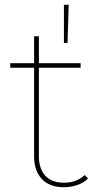

<svg xmlns="http://www.w3.org/2000/svg" viewBox="-20 -782 428 805"><path d="M248 3Q187 3 155 -32Q123 -67 123 -124V-630H143V-129Q143 -74 170 -45Q197 -16 249 -16Q301 -16 335 -48L349 -34Q331 -15 303.5 -6Q276 3 248 3ZM23 -498V-517H318V-498ZM248 -602V-762H268L263 -602Z"/></svg>

Font: Montserrat Thin Thin
Style: Regular
Weight: 250
Version: Version 9.000